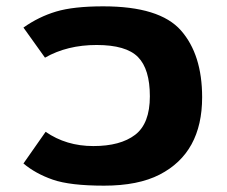

<svg xmlns="http://www.w3.org/2000/svg" viewBox="-20 -569 718 606"><path d="M54 -53 124 -153Q189 -108 274.5 -108Q360 -108 406.5 -143.5Q453 -179 453 -265Q453 -351 415.5 -389Q378 -427 285 -427Q192 -427 122 -387L54 -482Q102 -516 157 -532.5Q212 -549 306 -549Q484 -549 551 -473Q618 -397 618 -262Q618 -87 484 -18Q416 17 308.5 17Q201 17 146.5 -2Q92 -21 54 -53Z"/></svg>

Font: Fix15 Mono
Style: Bold
Weight: 700
Designer: Carrois Corporate & Edenspiekermann AG
Foundry: Carrois Corporate GbR & Edenspiekermann AG
Version: Version 3.206